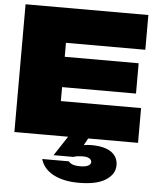

<svg xmlns="http://www.w3.org/2000/svg" viewBox="-64 -805 941 1123"><g transform="rotate(5 406.0 -243.5)"><path d="M729 -464V-286H295V-204H766V0H40V-750H761V-546H295V-464ZM372 -25H487L451 41Q472 37 495 37Q572 37 612 64.5Q652 92 652 142Q652 194 599 228.5Q546 263 441 263Q350 263 291 231.5Q232 200 216 143H373Q378 152 394 159Q410 166 441 166Q472 166 487.5 157.5Q503 149 503 136Q503 124 490.5 115.5Q478 107 451 107Q438 107 423.5 108.5Q409 110 397 115H280Z"/></g></svg>

Font: Bounded
Style: Regular
Weight: 900
Designer: Vlad Churkin
Version: Version 1.0